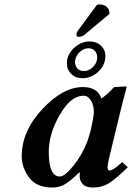

<svg xmlns="http://www.w3.org/2000/svg" viewBox="-20 -837 597 867"><path d="M373 -194.8Q386.2 -231 395 -273.4Q403.8 -315.9 403.8 -331.1Q403.8 -360.8 390.9 -382.8Q377.9 -404.8 356.9 -404.8Q299.8 -404.8 250 -318.8Q200.2 -232.9 200.2 -150.9Q200.2 -40 250 -40Q272 -40 310.5 -87.4Q349.1 -134.8 373 -194.8ZM339.8 -39.1Q339.8 -52.2 340.8 -58.1L338.9 -59.1Q293.9 -16.1 270 -3.2Q246.1 9.8 215.8 9.8Q145 9.8 111.6 -35.2Q78.1 -80.1 78.1 -131.8Q78.1 -244.6 171.1 -344.2Q264.2 -443.8 354 -443.8Q420.9 -443.8 438 -392.1Q467.8 -413.1 495.1 -443.8L549.8 -446.8Q551.8 -446.8 551.8 -443.8Q529.3 -359.9 520.5 -320.8L473.1 -125Q466.3 -96.2 465.8 -83Q465.8 -66.9 475.1 -66.9Q490.2 -66.9 532.2 -105L557.1 -82Q502 -27.8 470.9 -9Q439.9 9.8 401.9 9.8Q367.7 9.8 353.8 -5.6Q339.8 -21 339.8 -39.1ZM379.9 -619.1Q358.9 -619.1 341.6 -603.5Q324.2 -587.9 319.8 -566.9Q318.8 -564 318.8 -557.1Q318.8 -540 329.3 -528.1Q339.8 -516.1 358.9 -516.1Q379.9 -516.1 397 -531.5Q414.1 -546.9 418 -566.9Q418.9 -570.8 418.9 -578.1Q418.9 -596.2 408 -607.7Q397 -619.1 379.9 -619.1ZM283.2 -566.9Q290 -601.1 320.1 -625.5Q350.1 -649.9 384.8 -649.9Q415.5 -649.9 435.8 -630.9Q456.1 -611.8 456.1 -583Q456.1 -579.1 454.1 -566.9Q448.2 -532.7 418.2 -508.3Q388.2 -483.9 352.1 -483.9Q321.3 -483.9 301.8 -502.9Q282.2 -522 282.2 -550.8Q282.2 -562 283.2 -566.9ZM418 -815.4Q422.9 -817.4 430.2 -816.9Q439.9 -816.9 447.8 -814.2Q455.6 -811.5 458.7 -808.8Q461.9 -806.2 465.3 -801.8Q468.8 -797.4 470.2 -796.4L475.1 -774.9L365.2 -683.1Q350.6 -670.4 335 -670.4Q325.2 -670.4 325.2 -680.2Q325.2 -689.5 334 -701.7Z"/></svg>

Font: Linux Libertine O
Style: Semibold Italic
Weight: 600
Italic angle: -11.5°
Designer: Philipp H. Poll
Foundry: Philipp H. Poll
Version: Version 5.1.2